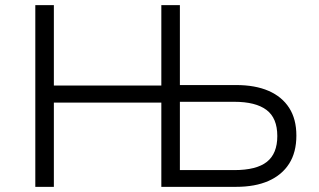

<svg xmlns="http://www.w3.org/2000/svg" viewBox="-20 -725 1237 745"><path d="M117 0V-705H189V-393H606V-705H678V-395H896Q970 -395 1022 -372.5Q1074 -350 1102 -306.5Q1130 -263 1130 -199Q1130 -134 1102 -90Q1074 -46 1022 -23Q970 0 896 0H606V-327H189V0ZM678 -65H889Q975 -65 1015.5 -97Q1056 -129 1056 -197Q1056 -267 1014 -298.5Q972 -330 889 -330H678Z"/></svg>

Font: Nunito Sans 6pt Light
Style: Regular
Weight: 300
Version: Version 3.101;gftools[0.9.27]